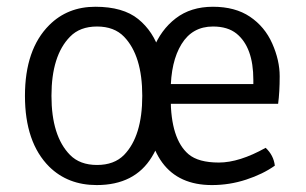

<svg xmlns="http://www.w3.org/2000/svg" viewBox="-20 -522 884 554"><path d="M418 -69Q368.5 12 259 12Q176 12 122 -41Q52 -111 52 -245.5Q52 -379.5 122 -449.5Q175 -502.5 255 -502.5Q335 -502.5 378.8 -467Q422.5 -431.5 440.8 -373Q459 -314.5 459 -256Q459 -197.5 449.8 -151.5Q440.5 -105.5 418 -69ZM128.5 -245.5Q128.5 -129.5 182 -75Q210.5 -46 260 -46Q309.5 -46 338 -75Q390.5 -129 390.5 -245.5Q390.5 -361.5 338 -416Q309.5 -445.5 260 -445.5Q210.5 -445.5 182 -416Q128.5 -361.5 128.5 -245.5ZM782.5 -222.5H439V-279.5H711V-291.5Q711 -385.5 662.5 -425Q637 -445.5 594.5 -445.5Q535 -445.5 503.8 -394.8Q472.5 -344 472.5 -258.5V-239.5Q472.5 -121 524 -77Q552.5 -53 611.5 -53Q670.5 -53 746.5 -95.5Q769.5 -74 773 -44Q738.5 -19.5 690.5 -3.8Q642.5 12 591.5 12Q400.5 12 400.5 -247Q400.5 -402.5 487 -469Q530.5 -502.5 594.5 -502.5Q658.5 -502.5 701.2 -473.8Q744 -445 765.5 -396.5Q787 -348 787 -302Q787 -256 782.5 -222.5Z"/></svg>

Font: Signika-CLs Light
Style: CLs-Regular
Weight: 300
Version: Version 2.003;gftools[0.9.32]